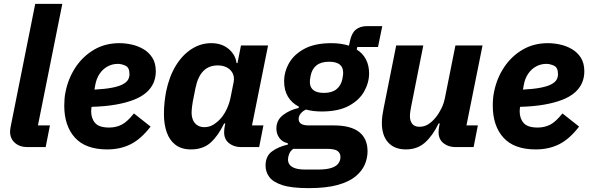

<svg xmlns="http://www.w3.org/2000/svg" viewBox="-20 -760 3050 992"><path d="M216 0H122Q82 0 57 -22Q32 -44 32 -80Q32 -86 33 -92Q34 -98 35 -105L162 -740H302L176 -112H238Z M534 12Q422 12 367 -49Q312 -110 312 -214Q312 -233 313.5 -251Q315 -269 319 -287Q333 -356 370.5 -412.5Q408 -469 465.5 -503Q523 -537 597 -537Q627 -537 659.5 -530Q692 -523 720.5 -506.5Q749 -490 767 -462Q785 -434 785 -391Q785 -359 773 -331.5Q761 -304 736 -282Q711 -260 671.5 -244.5Q632 -229 578 -219.5Q524 -210 453 -208Q452 -199 451.5 -194Q451 -189 451 -185Q451 -148 471.5 -124.5Q492 -101 544 -101Q579 -101 608 -115.5Q637 -130 672 -174L758 -106Q709 -42 655.5 -15Q602 12 534 12ZM589 -430Q560 -430 535.5 -416.5Q511 -403 494.5 -378.5Q478 -354 472 -320L468 -297Q524 -300 559.5 -307Q595 -314 614.5 -324.5Q634 -335 641.5 -348Q649 -361 649 -377Q649 -411 628.5 -420.5Q608 -430 589 -430Z M1319 0H1226Q1189 0 1163.5 -20Q1138 -40 1138 -77Q1138 -85 1139 -94Q1140 -103 1141 -107L1144 -122H1138Q1107 -58 1068 -23Q1029 12 967 12Q918 12 887 -11.5Q856 -35 841.5 -76.5Q827 -118 827 -170Q827 -202 830 -230.5Q833 -259 838 -286Q854 -364 888 -420Q922 -476 969.5 -506.5Q1017 -537 1071 -537Q1126 -537 1161.5 -507Q1197 -477 1202 -434H1207L1225 -525H1365L1282 -112H1341ZM1036 -103Q1063 -103 1085 -117.5Q1107 -132 1123 -151Q1140 -171 1152.5 -198.5Q1165 -226 1171 -255L1187 -335Q1192 -360 1183 -379.5Q1174 -399 1154 -410.5Q1134 -422 1105 -422Q1059 -422 1030.5 -393Q1002 -364 990 -305L976 -235Q974 -225 972 -207.5Q970 -190 970 -178Q970 -155 978 -138Q986 -121 1001 -112Q1016 -103 1036 -103Z M1879 22Q1879 56 1865 89.5Q1851 123 1817.5 151Q1784 179 1725 195.5Q1666 212 1575 212Q1487 212 1439 196.5Q1391 181 1371.5 154.5Q1352 128 1352 96Q1352 47 1385 22.5Q1418 -2 1467 -13V-20Q1439 -26 1423.5 -47Q1408 -68 1408 -96Q1408 -140 1443.5 -166.5Q1479 -193 1523 -202L1524 -209Q1487 -228 1467.5 -261Q1448 -294 1448 -340Q1448 -389 1473.5 -434Q1499 -479 1553 -508Q1607 -537 1693 -537Q1719 -537 1741.5 -533.5Q1764 -530 1783 -524L1788 -547Q1796 -588 1818 -606.5Q1840 -625 1876 -625H1955L1933 -517H1826L1823 -504Q1854 -485 1870.5 -453.5Q1887 -422 1887 -381Q1887 -333 1861.5 -287.5Q1836 -242 1782 -213Q1728 -184 1642 -184Q1620 -184 1599.5 -186.5Q1579 -189 1561 -194Q1545 -187 1534 -174Q1523 -161 1523 -145Q1523 -129 1535.5 -120.5Q1548 -112 1576 -112H1705Q1792 -112 1835.5 -78Q1879 -44 1879 22ZM1739 52Q1739 31 1724 20Q1709 9 1668 9H1495Q1480 20 1474 35.5Q1468 51 1468 64Q1468 80 1477 91.5Q1486 103 1505.5 109.5Q1525 116 1558 116H1623Q1667 116 1692.5 107.5Q1718 99 1728.5 84Q1739 69 1739 52ZM1654 -280Q1695 -280 1718.5 -299Q1742 -318 1749 -352Q1752 -367 1752.5 -374Q1753 -381 1753 -385Q1753 -412 1735.5 -426.5Q1718 -441 1680 -441Q1639 -441 1615.5 -422.5Q1592 -404 1585 -369Q1582 -354 1581.5 -347Q1581 -340 1581 -336Q1581 -309 1599 -294.5Q1617 -280 1654 -280Z M2027 -525H2167L2105 -213Q2102 -199 2100 -185Q2098 -171 2098 -160Q2098 -135 2110 -120Q2122 -105 2147 -105Q2173 -105 2193.5 -118.5Q2214 -132 2231 -153Q2248 -174 2260.5 -199.5Q2273 -225 2279 -255L2333 -525H2473L2390 -112H2449L2427 0H2334Q2297 0 2271.5 -20Q2246 -40 2246 -77Q2246 -85 2247 -94Q2248 -103 2249 -107L2252 -122H2246Q2217 -61 2177 -24.5Q2137 12 2077 12Q2018 12 1985.5 -24Q1953 -60 1953 -124Q1953 -144 1955.5 -162Q1958 -180 1962 -200Z M2748 12Q2636 12 2581 -49Q2526 -110 2526 -214Q2526 -233 2527.5 -251Q2529 -269 2533 -287Q2547 -356 2584.5 -412.5Q2622 -469 2679.5 -503Q2737 -537 2811 -537Q2841 -537 2873.5 -530Q2906 -523 2934.5 -506.5Q2963 -490 2981 -462Q2999 -434 2999 -391Q2999 -359 2987 -331.5Q2975 -304 2950 -282Q2925 -260 2885.5 -244.5Q2846 -229 2792 -219.5Q2738 -210 2667 -208Q2666 -199 2665.5 -194Q2665 -189 2665 -185Q2665 -148 2685.5 -124.5Q2706 -101 2758 -101Q2793 -101 2822 -115.5Q2851 -130 2886 -174L2972 -106Q2923 -42 2869.5 -15Q2816 12 2748 12ZM2803 -430Q2774 -430 2749.5 -416.5Q2725 -403 2708.5 -378.5Q2692 -354 2686 -320L2682 -297Q2738 -300 2773.5 -307Q2809 -314 2828.5 -324.5Q2848 -335 2855.5 -348Q2863 -361 2863 -377Q2863 -411 2842.5 -420.5Q2822 -430 2803 -430Z"/></svg>

Font: IBM Plex Sans
Style: Italic
Weight: 400
Italic angle: -11.31°
Designer: Mike Abbink, Paul van der Laan, Pieter van Rosmalen
Foundry: Bold Monday
Version: Version 3.201